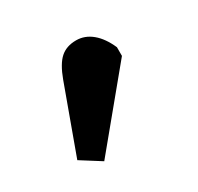

<svg xmlns="http://www.w3.org/2000/svg" viewBox="-79 -862 494 480"><g transform="rotate(-30 168.0 -622.5)"><path d="M98 -474 41 -510 111 -702Q125 -740 142.5 -755.5Q160 -771 188 -771Q213 -771 233.5 -754Q254 -737 268 -705V-680Z"/></g></svg>

Font: Literata Black
Style: Regular
Weight: 900
Designer: Latin by Veronika Burian and Jose Scaglione. Greek by Irene Vlachou. Cyrillic by Vera Evstafieva.
Foundry: TypeTogether
Version: Version 3.103;gftools[0.9.29]